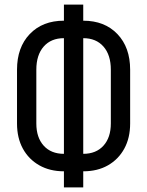

<svg xmlns="http://www.w3.org/2000/svg" viewBox="-20 -790 640 835"><path d="M258 25V-45Q197 -45 151 -71Q105 -97 79.5 -143.5Q54 -190 54 -253V-487Q54 -584 109.5 -642Q165 -700 258 -700V-770H342V-700Q435 -700 490.5 -642Q546 -584 546 -487V-253Q546 -190 520.5 -143.5Q495 -97 449.5 -71Q404 -45 342 -45V25ZM258 -121V-624Q202 -624 170 -587.5Q138 -551 138 -487V-253Q138 -192 170 -156.5Q202 -121 258 -121ZM342 -121Q398 -121 430 -156.5Q462 -192 462 -253V-487Q462 -551 430 -587.5Q398 -624 342 -624Z"/></svg>

Font: NKDuy Mono
Style: Regular
Weight: 400
Monospace: yes
Designer: NKDuy
Foundry: NKDuy
Version: Version 2.251; ttfautohint (v1.8.4.7-5d5b)